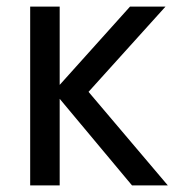

<svg xmlns="http://www.w3.org/2000/svg" viewBox="-20 -554 534 579"><path d="M486 5H378L160 -256V5H71V-534H160V-298L372 -534H479L247 -277Z"/></svg>

Font: LXGW 975 Gothic SC
Style: Regular
Weight: 400
Version: Version 2.01;February 25, 2021